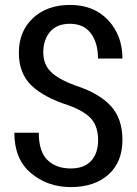

<svg xmlns="http://www.w3.org/2000/svg" viewBox="-20 -741 550 771"><path d="M374 -178.7Q374 -230 348.4 -261.5Q322.8 -293 255.9 -317.9Q157.2 -349.1 106.4 -397.7Q55.7 -446.3 55.7 -529.3Q55.7 -615.2 112.3 -668.2Q168.9 -721.2 261.7 -721.2Q357.4 -721.2 414.6 -659.7Q471.7 -598.1 471.7 -505.9H373.5Q373.5 -569.3 344.7 -607.4Q315.9 -645.5 260.7 -645.5Q208.5 -645.5 181.2 -613.5Q153.8 -581.5 153.8 -530.3Q153.8 -483.9 183.3 -453.6Q212.9 -423.3 283.2 -397.5Q377.9 -366.7 424.8 -315.7Q471.7 -264.6 471.7 -179.7Q471.7 -90.3 415.5 -40Q359.4 10.3 264.2 10.3Q171.4 10.3 104.5 -45.7Q37.6 -101.6 37.6 -208H135.7Q135.7 -132.8 170.4 -98.6Q205.1 -64.5 264.2 -64.5Q317.4 -64.5 345.7 -94.7Q374 -125 374 -178.7Z"/></svg>

Font: Franco
Style: Regular
Weight: 400
Designer: Google
Version: Version 1.200311; 2013